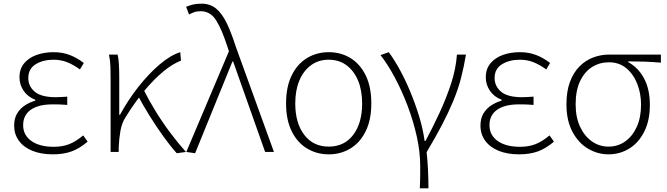

<svg xmlns="http://www.w3.org/2000/svg" viewBox="-20 -827 3630 1045"><path d="M267 13Q203 13 155.5 -6.5Q108 -26 82.5 -61.5Q57 -97 57 -143Q57 -183 73.5 -210Q90 -237 116.5 -254Q143 -271 172 -279V-284Q131 -300 108.5 -333Q86 -366 86 -406Q86 -452 111.5 -482.5Q137 -513 179 -528Q221 -543 272 -543Q321 -543 361.5 -527Q402 -511 436 -484L415 -449Q381 -474 346.5 -488Q312 -502 271 -502Q215 -502 174.5 -477.5Q134 -453 134 -402Q134 -358 169 -328Q204 -298 284 -298Q300 -298 313 -299Q326 -300 346 -301V-256Q323 -258 305 -258.5Q287 -259 268 -259Q189 -259 147.5 -229.5Q106 -200 106 -146Q106 -91 151 -59.5Q196 -28 272 -28Q319 -28 355.5 -42Q392 -56 433 -90L457 -56Q412 -18 368.5 -2.5Q325 13 267 13Z M582 0V-396Q582 -428 581 -463Q580 -498 573 -530H620Q625 -512 627 -478Q629 -444 629 -410V-202H633Q677 -283 733 -354Q789 -425 848 -475.5Q907 -526 961 -543L965 -497Q920 -480 869 -438Q818 -396 766 -333.5Q714 -271 664 -190Q643 -158 635.5 -115Q628 -72 626 -25V0ZM942 7Q907 -32 868.5 -85.5Q830 -139 794 -197Q758 -255 731 -306L764 -334Q790 -282 826.5 -222.5Q863 -163 906 -105.5Q949 -48 992 0Z M1042 7 994 0 1226 -548 1217 -575Q1187 -668 1156 -717Q1125 -766 1072 -766Q1052 -766 1036.5 -760.5Q1021 -755 1009 -748L993 -790Q1009 -797 1029 -802Q1049 -807 1077 -807Q1124 -807 1156.5 -780Q1189 -753 1214 -701Q1239 -649 1263 -574L1471 0H1423L1249 -492H1245Z M1769 13Q1704 13 1651 -19Q1598 -51 1567.5 -113Q1537 -175 1537 -264Q1537 -354 1567.5 -416.5Q1598 -479 1651 -511Q1704 -543 1769 -543Q1835 -543 1887.5 -511Q1940 -479 1970.5 -416.5Q2001 -354 2001 -264Q2001 -175 1970.5 -113Q1940 -51 1887.5 -19Q1835 13 1769 13ZM1769 -29Q1854 -29 1902.5 -93Q1951 -157 1951 -264Q1951 -335 1929 -388Q1907 -441 1866.5 -471.5Q1826 -502 1769 -502Q1713 -502 1672 -471.5Q1631 -441 1609 -388Q1587 -335 1587 -264Q1587 -157 1636 -93Q1685 -29 1769 -29Z M2265 198Q2266 172 2266.5 154Q2267 136 2267 118Q2267 100 2267 75Q2267 -1 2248 -86Q2229 -171 2197.5 -253.5Q2166 -336 2127.5 -407.5Q2089 -479 2051 -527L2096 -543Q2125 -504 2155.5 -448.5Q2186 -393 2213 -328Q2240 -263 2261 -194.5Q2282 -126 2291 -60H2296Q2336 -135 2372 -212.5Q2408 -290 2434.5 -370Q2461 -450 2467 -530H2516Q2505 -463 2489 -401.5Q2473 -340 2447 -277.5Q2421 -215 2385.5 -147Q2350 -79 2302 1Q2307 46 2309.5 98.5Q2312 151 2312 198Z M2805 13Q2741 13 2693.5 -6.5Q2646 -26 2620.5 -61.5Q2595 -97 2595 -143Q2595 -183 2611.5 -210Q2628 -237 2654.5 -254Q2681 -271 2710 -279V-284Q2669 -300 2646.5 -333Q2624 -366 2624 -406Q2624 -452 2649.5 -482.5Q2675 -513 2717 -528Q2759 -543 2810 -543Q2859 -543 2899.5 -527Q2940 -511 2974 -484L2953 -449Q2919 -474 2884.5 -488Q2850 -502 2809 -502Q2753 -502 2712.5 -477.5Q2672 -453 2672 -402Q2672 -358 2707 -328Q2742 -298 2822 -298Q2838 -298 2851 -299Q2864 -300 2884 -301V-256Q2861 -258 2843 -258.5Q2825 -259 2806 -259Q2727 -259 2685.5 -229.5Q2644 -200 2644 -146Q2644 -91 2689 -59.5Q2734 -28 2810 -28Q2857 -28 2893.5 -42Q2930 -56 2971 -90L2995 -56Q2950 -18 2906.5 -2.5Q2863 13 2805 13Z M3292 13Q3232 13 3179.5 -18.5Q3127 -50 3095 -111Q3063 -172 3063 -259Q3063 -330 3082 -381Q3101 -432 3133.5 -465Q3166 -498 3208 -514Q3250 -530 3296 -530H3577V-486Q3531 -490 3488 -491.5Q3445 -493 3399 -493V-489Q3454 -459 3485.5 -400Q3517 -341 3517 -256Q3517 -171 3486.5 -110.5Q3456 -50 3405 -18.5Q3354 13 3292 13ZM3292 -29Q3343 -29 3383 -57.5Q3423 -86 3446 -137Q3469 -188 3469 -258Q3469 -318 3448.5 -370.5Q3428 -423 3389 -455.5Q3350 -488 3294 -488Q3244 -488 3203 -462.5Q3162 -437 3137.5 -386Q3113 -335 3113 -259Q3113 -189 3137 -137.5Q3161 -86 3201.5 -57.5Q3242 -29 3292 -29Z"/></svg>

Font: Noto Sans JP ExtraLight
Style: Regular
Weight: 250
Designer: Ryoko NISHIZUKA  (kana, bopomofo & ideographs); Paul D. Hunt (Latin, Greek & Cyrillic); Sandoll Communications , Soo-you
Foundry: Adobe
Version: Version 2.004-H2;hotconv 1.0.118;makeotfexe 2.5.65603